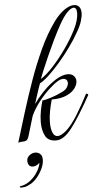

<svg xmlns="http://www.w3.org/2000/svg" viewBox="-71 -693 499 952"><g transform="rotate(-5 178.5 -216.5)"><path d="M189 5Q149 5 134.5 -23.5Q120 -52 120 -90Q120 -119 125.5 -148Q131 -177 138 -199Q148 -198 179.5 -208Q211 -218 239 -232Q256 -240 263.5 -252Q271 -264 271 -274Q271 -283 265.5 -289.5Q260 -296 249 -296Q236 -296 220 -286Q202 -275 176 -251Q150 -227 125 -195Q100 -163 83 -127L53 -27Q48 -11 40 -7Q32 -3 21.5 -3.5Q11 -4 0 0Q21 -69 45 -146.5Q69 -224 97 -303Q125 -382 158.5 -454.5Q192 -527 234 -585Q260 -620 286.5 -638Q313 -656 334 -656Q350 -656 359.5 -645.5Q369 -635 369 -614Q369 -598 362 -574.5Q355 -551 338 -522Q318 -486 290.5 -448Q263 -410 233.5 -376Q204 -342 177.5 -317.5Q151 -293 133 -284Q131 -279 125 -262Q119 -245 112.5 -224Q106 -203 100 -184Q118 -210 141.5 -235.5Q165 -261 190 -280Q216 -300 236.5 -308.5Q257 -317 273 -317Q293 -317 303.5 -306Q314 -295 314 -280Q314 -263 300.5 -244Q287 -225 258 -212Q229 -199 184 -199Q176 -171 170.5 -141.5Q165 -112 165 -86Q165 -56 173 -36Q181 -16 198 -16Q215 -16 241 -38Q270 -64 300 -113Q330 -162 355 -211Q357 -213 358 -213Q361 -213 364.5 -210Q368 -207 366 -205Q308 -101 267.5 -48Q227 5 189 5ZM139 -305Q167 -322 201.5 -359.5Q236 -397 269 -444Q302 -491 323 -533Q336 -559 341.5 -579.5Q347 -600 347 -615Q347 -643 331 -643Q319 -643 300.5 -625Q282 -607 259 -566Q240 -532 220.5 -491.5Q201 -451 184 -412.5Q167 -374 155 -345Q143 -316 139 -305ZM-1 223Q-12 223 -12 218Q-12 216 -5 215Q20 211 42 193.5Q64 176 78.5 152.5Q93 129 96 108Q80 124 63 124Q49 124 42.5 114.5Q36 105 37 89Q39 75 52 65.5Q65 56 78 56Q94 56 104 65.5Q114 75 114 94Q114 114 103.5 137Q93 160 77.5 179Q62 198 45 208Q26 219 14.5 221Q3 223 -1 223Z"/></g></svg>

Font: Mea Culpa
Style: Regular
Weight: 400
Designer: Robert E. Leuschke
Foundry: Robert E. Leuschke
Version: Version 1.010; ttfautohint (v1.8.3)